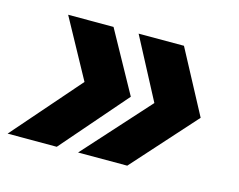

<svg xmlns="http://www.w3.org/2000/svg" viewBox="-68 -559 768 618"><g transform="rotate(15 316.0 -250.0)"><path d="M234.9 -40 430.9 -257.3 324.1 -460H475.2L587.1 -250L398.7 -40ZM0.1 -40 196.1 -264.7 89.3 -460H240.5L352.4 -257.3L163.9 -40Z"/></g></svg>

Font: Atkinson Hyperlegible Mono ExtraLight
Style: Italic
Weight: 200
Italic angle: -12°
Monospace: yes
Designer: Elliott Scott, Megan Eiswerth, Linus Boman, Theodore Petrosky, Letters from Sweden
Foundry: Applied Design Works, Letters from Sweden
Version: Version 2.001